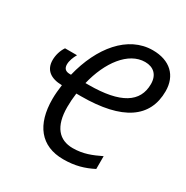

<svg xmlns="http://www.w3.org/2000/svg" viewBox="-168 -864 980 1013"><g transform="rotate(30 322.0 -357.5)"><path d="M254 -397C288 -539 370 -651 472 -651C523 -651 556 -621 556 -565C556 -455 468 -397 273 -397ZM353 10C425 10 477 -6 530 -33V-111C478 -86 431 -66 367 -66C284 -66 234 -121 234 -240C234 -268 236 -295 240 -325H268C521 -325 642 -411 642 -571C642 -666 581 -725 476 -725C325 -725 212 -586 166 -397H158C131 -397 120 -411 120 -434C120 -456 130 -481 142 -502H69C52 -477 43 -445 43 -416C43 -356 83 -326 152 -325C148 -295 145 -266 145 -237C145 -82 216 10 353 10Z"/></g></svg>

Font: Noto Sans Display SemiCondensed
Style: Italic
Weight: 400
Width: 4
Italic angle: -12°
Designer: Monotype Design Team
Foundry: Monotype Imaging Inc.
Version: Version 1.900